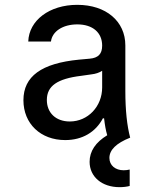

<svg xmlns="http://www.w3.org/2000/svg" viewBox="-20 -570 640 795"><path d="M517 200V132C509 134 500 135 492 135C458 135 433 115 433 84C433 51 461 23 519 0C506 -49 499 -113 499 -193V-382C499 -482 419 -550 300 -550C185 -550 100 -486 97 -398H191C196 -440 240 -469 300 -469C364 -469 403 -435 403 -381C403 -347 387 -330 351 -327L307 -323C152 -308 77 -254 77 -155C77 -58 148 10 250 10C321 10 376 -23 406 -80H411C414 -53 418 -30 424 -10C376 19 351 56 351 100C351 162 402 205 475 205C491 205 506 203 517 200ZM403 -277V-208C403 -129 344 -67 269 -67C211 -67 174 -103 174 -156C174 -214 217 -244 316 -256L358 -262C376 -264 391 -269 403 -277Z"/></svg>

Font: CommitMono
Style: 500Regular
Weight: 500
Monospace: yes
Designer: Eigil Nikolajsen
Foundry: Eigil Nikolajsen
Version: Version 1.143